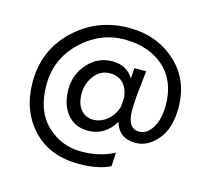

<svg xmlns="http://www.w3.org/2000/svg" viewBox="-110 -741 1125 1038"><g transform="rotate(15 452.5 -222.5)"><path d="M556 -189Q558 -225 560 -244Q544 -349 452 -349Q400 -349 366 -305Q332 -261 332 -203.5Q332 -146 359 -114.5Q386 -83 427.5 -83Q469 -83 504.5 -111Q540 -139 556 -189ZM568 -351Q568 -362 572 -410H638L623 -272Q619 -219 619 -186Q619 -85 685 -85Q729 -85 758.5 -133.5Q788 -182 788 -259Q788 -395 703.5 -470.5Q619 -546 482 -546Q345 -546 240.5 -445.5Q136 -345 136 -199.5Q136 -54 217.5 23Q299 100 407.5 100Q516 100 594 57L590 134Q523 168 414 168Q251 168 155.5 65.5Q60 -37 60 -196Q60 -375 186 -494Q312 -613 491 -613Q645 -613 751.5 -517Q858 -421 858 -264Q858 -149 804 -85Q750 -21 681 -21Q589 -21 564 -107Q511 -18 416 -18Q342 -18 299.5 -70.5Q257 -123 257 -207.5Q257 -292 312.5 -353.5Q368 -415 449 -415Q530 -415 568 -351Z"/></g></svg>

Font: Hind Mysuru
Style: Regular
Weight: 400
Designer: Manushi Parikh, Hitesh Malaviya
Foundry: Indian Type Foundry
Version: Version 0.703;PS 1.0;hotconv 1.0.86;makeotf.lib2.5.63406